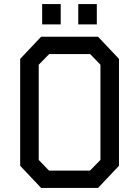

<svg xmlns="http://www.w3.org/2000/svg" viewBox="-20 -932 690 952"><path d="M184 0 80 -110V-640L184 -750H466L570 -640V-110L466 0ZM223 -86H426L478 -139V-611L427 -664H224L172 -611V-139ZM189 -811V-912H281V-811ZM368 -811V-912H460V-811Z"/></svg>

Font: Graduate
Style: Regular
Weight: 400
Version: Version 1.001